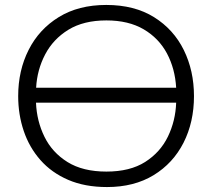

<svg xmlns="http://www.w3.org/2000/svg" viewBox="-20 -746 858 776"><path d="M412.5 10Q323 10 255.8 -19Q188.5 -48 143.5 -99Q98.5 -150 76 -216.5Q53.5 -283 53.5 -357.5Q53.5 -461 95.8 -544.5Q138 -628 217.8 -677Q297.5 -726 409.5 -726Q523.5 -726 602.8 -676.5Q682 -627 723 -543.5Q764 -460 764 -357.5Q764 -252.5 721.8 -169.2Q679.5 -86 600.8 -38Q522 10 412.5 10ZM410 -663.5Q318 -663.5 256.5 -625.8Q195 -588 162.5 -526Q130 -464 126 -391.5H692Q687.5 -468.5 654.8 -530Q622 -591.5 560.8 -627.5Q499.5 -663.5 410 -663.5ZM410 -52.5Q505.5 -52.5 566.8 -91.5Q628 -130.5 658.8 -194.2Q689.5 -258 692 -331H125.5Q128.5 -256.5 159.8 -193Q191 -129.5 253 -91Q315 -52.5 410 -52.5Z"/></svg>

Font: Heraclito Light
Style: Regular
Weight: 300
Designer: Kostas Bartsokas (font) & Cristiano Sobral (main changes)
Foundry: Kostas Bartsokas (font) & Cristiano Sobral (main changes)
Version: Version 1.00;July 8, 2020;FontCreator 13.0.0.2655 64-bit